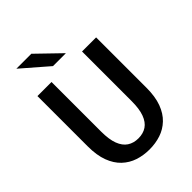

<svg xmlns="http://www.w3.org/2000/svg" viewBox="-258 -1032 1166 1166"><g transform="rotate(-45 325.0 -448.5)"><path d="M326 11Q274.5 11 229 -4Q183.5 -19 148.5 -52Q113.5 -85 93.5 -138.2Q73.5 -191.5 73.5 -268V-700H194.5V-273.5Q194.5 -207 210.2 -165.2Q226 -123.5 255.5 -104Q285 -84.5 326 -84.5Q367.5 -84.5 396.5 -104Q425.5 -123.5 441 -165.2Q456.5 -207 456.5 -273.5V-700H577.5V-268Q577.5 -191.5 557.8 -138.2Q538 -85 503.2 -52Q468.5 -19 423.2 -4Q378 11 326 11ZM269 -762 100.5 -908H229L380 -762Z"/></g></svg>

Font: Trispace Thin Medium
Style: Regular
Weight: 500
Version: Version 1.210